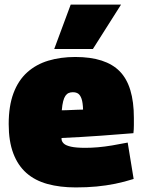

<svg xmlns="http://www.w3.org/2000/svg" viewBox="-20 -809 629 839"><path d="M311 10Q242 10 187.5 -5Q133 -20 95.5 -53Q58 -86 38 -139Q18 -192 18 -267Q18 -346 39 -402Q60 -458 99 -493Q138 -528 191.5 -544Q245 -560 309 -560Q442 -560 503.5 -497Q565 -434 565 -294Q565 -282 565 -262.5Q565 -243 563 -227Q535 -225 498.5 -222Q462 -219 420.5 -216Q379 -213 335.5 -210.5Q292 -208 249 -206Q249 -205 249 -203.5Q249 -202 249 -200Q250 -190 259 -181.5Q268 -173 290.5 -168Q313 -163 353 -163Q379 -163 408 -165.5Q437 -168 470 -173.5Q503 -179 538 -186L564 -27Q523 -14 483.5 -6Q444 2 402 6Q360 10 311 10ZM250 -327Q260 -327 271.5 -327.5Q283 -328 295.5 -328.5Q308 -329 320 -329.5Q332 -330 343 -330Q342 -361 336.5 -377Q331 -393 322 -399.5Q313 -406 298 -406Q288 -406 280 -402.5Q272 -399 266 -390.5Q260 -382 256 -366.5Q252 -351 250 -327ZM217 -595 289 -789H509L386 -595Z"/></svg>

Font: Georama Black
Style: Regular
Weight: 900
Designer: Jean-Baptiste Levee
Foundry: Production Type
Version: Version 1.001